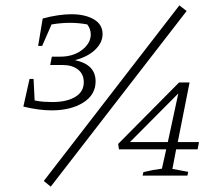

<svg xmlns="http://www.w3.org/2000/svg" viewBox="-20 -654 815 715"><path d="M90 -360H105L109 -280Q128 -276 144.5 -275Q161 -274 175 -274Q228 -274 260 -293Q292 -312 292 -348Q292 -378 270.5 -395Q249 -412 212 -412H167L173 -443H204Q253 -443 285.5 -468Q318 -493 318 -526Q318 -546 305 -563Q274 -569 240 -569Q208 -569 172 -563L137 -483H122L139 -585Q168 -593 195.5 -597Q223 -601 245 -601Q297 -601 329.5 -582Q362 -563 362 -527Q362 -495 334 -468.5Q306 -442 259 -430Q336 -414 336 -351Q336 -301 290 -272Q244 -243 172 -243Q149 -243 122.5 -246.5Q96 -250 67 -257ZM169 41 143 20 648 -634 675 -613ZM511 0 514 -13Q550 -22 583 -26L599 -98H423L420 -118L647 -347H686L642 -125H721L716 -98H636L622 -25L681 -14L678 0ZM464 -125H605L644 -306Z"/></svg>

Font: Piazzolla ExtraLight
Style: Italic
Weight: 200
Italic angle: -11.3°
Designer: Juan Pablo del Peral
Foundry: Huerta Tipografica
Version: Version 1.330